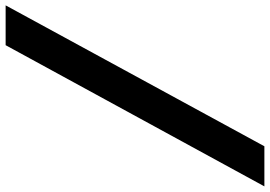

<svg xmlns="http://www.w3.org/2000/svg" viewBox="-270 -720 982 699"><g transform="rotate(90 221.5 -371.0)"><path d="M-108 100 405 -842H551L37 100Z"/></g></svg>

Font: Montserrat
Style: Bold Italic
Weight: 700
Italic angle: -11.3°
Designer: Julieta Ulanovsky
Foundry: Julieta Ulanovsky
Version: Version 9.000; ttfautohint (v1.8.4.7-5d5b)